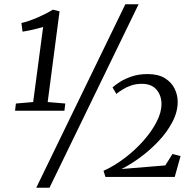

<svg xmlns="http://www.w3.org/2000/svg" viewBox="-20 -835 912 906"><path d="M55 -346.5 136.5 -353.5 183.5 -707.5Q172.5 -704.5 156 -700.2Q139.5 -696 121.5 -692Q103.5 -688 86.5 -685.5L81 -726.5Q99 -730.5 119.2 -737.5Q139.5 -744.5 159.5 -753.2Q179.5 -762 197.8 -771.5Q216 -781 229.5 -789.5L261 -781.5L205 -353.5L288 -346.5L284 -312.5H51ZM571.5 -815H634L213.5 51H151ZM477.5 0 468.5 -29Q519.5 -52 568.2 -89Q617 -126 656.2 -170.2Q695.5 -214.5 718.8 -259.5Q742 -304.5 742 -343.5Q742 -384.5 718.5 -412Q695 -439.5 648.5 -439.5Q621.5 -439.5 598.5 -431.5Q575.5 -423.5 558 -412.2Q540.5 -401 529 -392L511 -422.5Q523.5 -434 546.5 -448.8Q569.5 -463.5 602.5 -474.5Q635.5 -485.5 676.5 -485.5Q726.5 -485.5 757.8 -466.2Q789 -447 803.8 -417Q818.5 -387 818.5 -354.5Q818.5 -306.5 793.2 -258.8Q768 -211 727.8 -168.5Q687.5 -126 641.5 -92.2Q595.5 -58.5 553.5 -37.5L760 -54.5L794 -108.5L832 -98.5L804.5 0Z"/></svg>

Font: Merriweather Light
Style: Italic
Weight: 300
Italic angle: -7.8°
Designer: Eben Sorkin
Foundry: Eben Sorkin
Version: Version 2.101